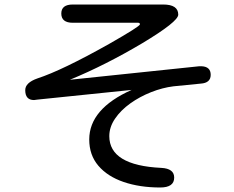

<svg xmlns="http://www.w3.org/2000/svg" viewBox="-20 -794 1040 852"><path d="M691 38Q600 38 528.5 13.5Q457 -11 416.5 -58.5Q376 -106 376 -175Q376 -311 564 -395L146 -352L131 -350Q92 -350 92 -394Q92 -427 146 -446Q256 -482 464 -599Q601 -677 601 -686Q601 -693 593 -693H303Q252 -693 252 -734Q252 -774 303 -774H704Q771 -774 771 -729Q771 -698 611 -602Q532 -555 451 -514Q370 -473 290 -440L864 -500H875Q915 -498 915 -462Q915 -426 871 -423L750 -411Q701 -405 650.5 -385Q600 -365 558 -335Q516 -305 490.5 -267.5Q465 -230 465 -190Q465 -60 696 -49Q753 -46 753 -6Q753 38 691 38Z"/></svg>

Font: Huninn
Style: Regular
Weight: 400
Designer: justfont
Foundry: justfont
Version: Version 1.003